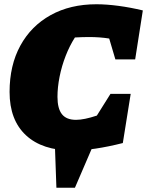

<svg xmlns="http://www.w3.org/2000/svg" viewBox="-20 -694 691 902"><path d="M319 13Q179 13 102 -58.5Q25 -130 25 -262Q25 -387 75.5 -479.5Q126 -572 218 -623Q310 -674 433 -674Q480 -674 536.5 -666.5Q593 -659 651 -645L615 -415H522L493 -513Q449 -520 398 -520Q383 -520 366.5 -519.5Q350 -519 332 -518Q307 -479 288.5 -431.5Q270 -384 260 -334Q250 -284 250 -239Q250 -184 271 -157.5Q292 -131 337 -131Q375 -131 435 -151L499 -253H594L557 -22Q419 13 319 13ZM245 188 237 -35H428L332 188Z"/></svg>

Font: Piazzolla Black
Style: Italic
Weight: 900
Italic angle: -11.3°
Designer: Juan Pablo del Peral
Foundry: Huerta Tipografica
Version: Version 1.330